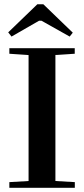

<svg xmlns="http://www.w3.org/2000/svg" viewBox="-20 -892 399 912"><path d="M34.7 -718.3 19 -738.3 157.2 -871.6H186L325.7 -736.8L311 -718.3L177.2 -793.5H165.5ZM24.4 0V-26.9L115.7 -32.2V-630.4L24.4 -636.7V-663.1H335V-636.7L243.2 -630.9V-32.2L335.4 -26.9V0Z"/></svg>

Font: Elstob 18pt SemiBold
Style: Regular
Weight: 600
Designer: Peter S. Baker
Version: Version 1.015